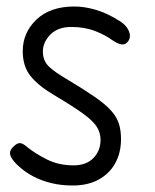

<svg xmlns="http://www.w3.org/2000/svg" viewBox="-20 -561 478 591"><path d="M204 10Q168 10 137.5 2.5Q107 -5 82 -18.2Q57 -31.5 37.5 -49.5Q19.5 -65.5 13.2 -79.5Q7 -93.5 17 -105Q30 -120 39.8 -120.5Q49.5 -121 63.5 -108.5Q88 -88.5 124.5 -70.2Q161 -52 206.5 -52Q245.5 -52 267.5 -74.5Q289.5 -97 289.5 -130.5Q289.5 -152 278.2 -170.2Q267 -188.5 235.8 -211.2Q204.5 -234 144.5 -269.5Q97.5 -297.5 73.8 -327.2Q50 -357 50 -403.5Q50 -460.5 92.2 -500.8Q134.5 -541 209 -541Q240 -541 275 -530.8Q310 -520.5 348 -496.5Q368.5 -484 376.2 -466.5Q384 -449 375.5 -435.5Q367.5 -423 355.2 -424.2Q343 -425.5 325.5 -437.5Q305.5 -452.5 273.5 -465.2Q241.5 -478 199 -478Q158 -478 135 -454.5Q112 -431 112 -402.5Q112 -374 130.5 -356.2Q149 -338.5 185.5 -317.5Q238 -286 271 -263.2Q304 -240.5 321.5 -221Q339 -201.5 345.8 -180.8Q352.5 -160 352.5 -133Q352.5 -90.5 334.5 -58.2Q316.5 -26 283.2 -8Q250 10 204 10Z"/></svg>

Font: Edu SA Hand
Style: Regular
Weight: 400
Designer: Tina and Corey Anderson, Eben Sorkin, Mirko Velimirovic
Foundry: Google for Education
Version: Version 2.000